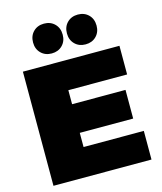

<svg xmlns="http://www.w3.org/2000/svg" viewBox="-135 -1042 960 1139"><g transform="rotate(-15 345.0 -472.0)"><path d="M335 -852Q335 -812 309.5 -786.5Q284 -761 244 -761Q204 -761 178.5 -786.5Q153 -812 153 -852Q153 -893 178.5 -918.5Q204 -944 244 -944Q284 -944 309.5 -918.5Q335 -893 335 -852ZM543 -852Q543 -812 517.5 -786.5Q492 -761 452 -761Q412 -761 386.5 -786.5Q361 -812 361 -852Q361 -893 386.5 -918.5Q412 -944 452 -944Q492 -944 517.5 -918.5Q543 -893 543 -852ZM50 -701H643V-525H282V-439H610V-263H282V-176H652V0H50Z"/></g></svg>

Font: MontserratBlack
Style: Regular
Weight: 900
Designer: Julieta Ulanovsky
Foundry: Julieta Ulanovsky
Version: Version 4.000